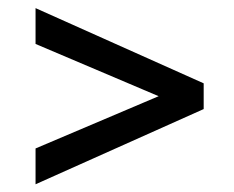

<svg xmlns="http://www.w3.org/2000/svg" viewBox="-20 -578 590 485"><path d="M69.8 -467V-557.5L494.5 -367.5V-302.5L69.8 -112.5V-203L420.8 -352V-318Z"/></svg>

Font: Marine Company Thin
Style: Regular
Weight: 100
Designer: Rodrigo Fuenzalida
Foundry: fragTYPE
Version: Version 1.000